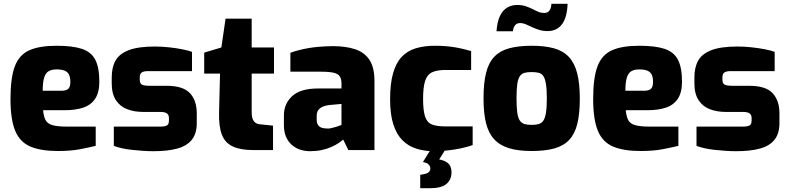

<svg xmlns="http://www.w3.org/2000/svg" viewBox="-20 -787 4139 1007"><path d="M284 5Q194 5 139 -18.5Q84 -42 59.5 -101.5Q35 -161 35 -268Q35 -378 57.5 -438.5Q80 -499 133 -523Q186 -547 277 -547Q360 -547 409 -531Q458 -515 479.5 -474Q501 -433 501 -358Q501 -302 479 -269Q457 -236 416.5 -222.5Q376 -209 321 -209H206Q209 -177 218.5 -158Q228 -139 254 -131Q280 -123 331 -123H482V-22Q445 -13 397.5 -4Q350 5 284 5ZM204 -311H302Q327 -311 338 -321Q349 -331 349 -357Q349 -381 342 -395.5Q335 -410 319 -416.5Q303 -423 277 -423Q251 -423 235 -413.5Q219 -404 211.5 -379.5Q204 -355 204 -311Z M785 6Q758 6 729 4Q700 2 672 -1Q644 -4 619.5 -9.5Q595 -15 577 -22V-123H821Q838 -123 848 -126Q858 -129 862 -135.5Q866 -142 866 -154V-169Q866 -183 856.5 -191.5Q847 -200 818 -200H730Q685 -200 647.5 -214Q610 -228 588 -261.5Q566 -295 566 -350V-382Q566 -434 586 -469.5Q606 -505 655.5 -524Q705 -543 792 -543Q827 -543 865 -539Q903 -535 936 -528.5Q969 -522 987 -515V-414H756Q734 -414 723.5 -407Q713 -400 713 -382V-368Q713 -356 718 -349Q723 -342 735 -339.5Q747 -337 765 -337H854Q940 -337 976 -298.5Q1012 -260 1012 -192V-141Q1012 -87 986.5 -54.5Q961 -22 910.5 -8Q860 6 785 6Z M1307 0Q1242 0 1201.5 -18.5Q1161 -37 1144 -80Q1127 -123 1129 -197L1134 -401H1051V-511L1141 -538L1163 -689H1300V-538H1417V-401H1300V-198Q1300 -181 1303 -169.5Q1306 -158 1312 -150.5Q1318 -143 1326 -139.5Q1334 -136 1344 -135L1412 -128V0Z M1607 6Q1545 6 1507 -30.5Q1469 -67 1469 -130V-182Q1469 -243 1512.5 -283Q1556 -323 1649 -323H1771V-349Q1771 -371 1763 -385Q1755 -399 1732 -405Q1709 -411 1661 -411H1503V-510Q1543 -525 1596.5 -534.5Q1650 -544 1726 -545Q1793 -545 1842 -529Q1891 -513 1917.5 -473.5Q1944 -434 1944 -361V0H1807L1780 -55Q1771 -47 1755.5 -36.5Q1740 -26 1717.5 -16Q1695 -6 1667 0Q1639 6 1607 6ZM1696 -113Q1703 -112 1712.5 -114Q1722 -116 1731 -118.5Q1740 -121 1748.5 -123.5Q1757 -126 1762.5 -128.5Q1768 -131 1771 -132V-242L1707 -236Q1674 -232 1657.5 -218.5Q1641 -205 1641 -180V-159Q1641 -142 1648 -131.5Q1655 -121 1667.5 -117Q1680 -113 1696 -113Z M2255 6Q2205 6 2163 -7.5Q2121 -21 2090.5 -51.5Q2060 -82 2043 -134.5Q2026 -187 2026 -266Q2026 -348 2041.5 -402.5Q2057 -457 2086.5 -488.5Q2116 -520 2160 -533.5Q2204 -547 2261 -547Q2312 -547 2356 -540.5Q2400 -534 2451 -519V-420H2316Q2271 -420 2245.5 -407.5Q2220 -395 2209.5 -362Q2199 -329 2199 -268Q2199 -207 2209.5 -175.5Q2220 -144 2245.5 -134Q2271 -124 2318 -124H2459V-26Q2434 -17 2399.5 -9.5Q2365 -2 2327.5 2Q2290 6 2255 6ZM2184 200V130L2200 127Q2219 124 2228 116.5Q2237 109 2237 97Q2237 86 2229 76.5Q2221 67 2198 63L2266 48Q2298 48 2323 64Q2348 80 2348 117Q2348 156 2321 178Q2294 200 2238 200ZM2198 63 2249 -19H2326L2275 63Z M2768 5Q2699 5 2650.5 -9.5Q2602 -24 2572 -56.5Q2542 -89 2529 -141.5Q2516 -194 2516 -270Q2516 -352 2529.5 -405.5Q2543 -459 2573 -490Q2603 -521 2651.5 -534Q2700 -547 2768 -547Q2838 -547 2886 -533.5Q2934 -520 2963.5 -488.5Q2993 -457 3007 -403.5Q3021 -350 3021 -270Q3021 -191 3008 -138Q2995 -85 2965.5 -53.5Q2936 -22 2887.5 -8.5Q2839 5 2768 5ZM2768 -132Q2791 -132 2806 -136.5Q2821 -141 2830 -154.5Q2839 -168 2843.5 -196Q2848 -224 2848 -271Q2848 -318 2843.5 -346Q2839 -374 2830 -387.5Q2821 -401 2806 -405Q2791 -409 2768 -409Q2746 -409 2731 -405Q2716 -401 2706.5 -387.5Q2697 -374 2693 -346Q2689 -318 2689 -271Q2689 -224 2693 -196Q2697 -168 2706.5 -154.5Q2716 -141 2731 -136.5Q2746 -132 2768 -132ZM2584 -623Q2588 -674 2602.5 -704Q2617 -734 2640.5 -747.5Q2664 -761 2692 -761Q2718 -761 2737 -754.5Q2756 -748 2772.5 -739.5Q2789 -731 2803.5 -725Q2818 -719 2835 -719Q2852 -719 2861.5 -731.5Q2871 -744 2872 -767H2957Q2954 -694 2927 -659Q2900 -624 2852 -624Q2827 -624 2807 -630.5Q2787 -637 2770 -645Q2753 -653 2738 -659.5Q2723 -666 2708 -666Q2690 -666 2681 -654Q2672 -642 2670 -623Z M3340 5Q3250 5 3195 -18.5Q3140 -42 3115.5 -101.5Q3091 -161 3091 -268Q3091 -378 3113.5 -438.5Q3136 -499 3189 -523Q3242 -547 3333 -547Q3416 -547 3465 -531Q3514 -515 3535.5 -474Q3557 -433 3557 -358Q3557 -302 3535 -269Q3513 -236 3472.5 -222.5Q3432 -209 3377 -209H3262Q3265 -177 3274.5 -158Q3284 -139 3310 -131Q3336 -123 3387 -123H3538V-22Q3501 -13 3453.5 -4Q3406 5 3340 5ZM3260 -311H3358Q3383 -311 3394 -321Q3405 -331 3405 -357Q3405 -381 3398 -395.5Q3391 -410 3375 -416.5Q3359 -423 3333 -423Q3307 -423 3291 -413.5Q3275 -404 3267.5 -379.5Q3260 -355 3260 -311Z M3841 6Q3814 6 3785 4Q3756 2 3728 -1Q3700 -4 3675.5 -9.5Q3651 -15 3633 -22V-123H3877Q3894 -123 3904 -126Q3914 -129 3918 -135.5Q3922 -142 3922 -154V-169Q3922 -183 3912.5 -191.5Q3903 -200 3874 -200H3786Q3741 -200 3703.5 -214Q3666 -228 3644 -261.5Q3622 -295 3622 -350V-382Q3622 -434 3642 -469.5Q3662 -505 3711.5 -524Q3761 -543 3848 -543Q3883 -543 3921 -539Q3959 -535 3992 -528.5Q4025 -522 4043 -515V-414H3812Q3790 -414 3779.5 -407Q3769 -400 3769 -382V-368Q3769 -356 3774 -349Q3779 -342 3791 -339.5Q3803 -337 3821 -337H3910Q3996 -337 4032 -298.5Q4068 -260 4068 -192V-141Q4068 -87 4042.5 -54.5Q4017 -22 3966.5 -8Q3916 6 3841 6Z"/></svg>

Font: Exo Thin ExtraBold
Style: Regular
Weight: 800
Version: Version 2.000